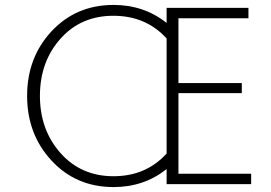

<svg xmlns="http://www.w3.org/2000/svg" viewBox="-20 -747 1099 779"><path d="M656 0V-61Q564 12 441 12Q289 12 189.5 -95Q90 -202 90 -358Q90 -514 189.5 -620.5Q289 -727 441 -727Q564 -727 656 -654V-715H988V-673H704V-410H961V-369H704V-42H999V0ZM656 -124V-591Q572 -683 440 -683Q308 -683 225 -589.5Q142 -496 142 -358Q142 -220 225.5 -126Q309 -32 440.5 -32Q572 -32 656 -124Z"/></svg>

Font: Julius Sans One
Style: Regular
Weight: 400
Designer: Luciano Vergara
Foundry: LatinoType
Version: Version 1.001